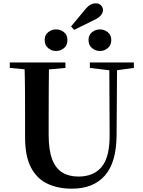

<svg xmlns="http://www.w3.org/2000/svg" viewBox="-20 -1117 858 1156"><path d="M317 -810Q291 -810 270 -827.5Q249 -845 249 -876Q249 -906 270 -923Q291 -940 317 -940Q345 -940 365.5 -923Q386 -906 386 -876Q386 -845 365.5 -827.5Q345 -810 317 -810ZM426 -937 408 -958 492 -1059Q509 -1080 524.5 -1088.5Q540 -1097 557 -1097Q576 -1097 588 -1085Q600 -1073 600 -1056Q600 -1041 588 -1025.5Q576 -1010 544 -995ZM582 -810Q555 -810 534 -827.5Q513 -845 513 -876Q513 -906 534 -923Q555 -940 582 -940Q608 -940 629 -923Q650 -906 650 -876Q650 -845 629 -827.5Q608 -810 582 -810ZM412 19Q329 19 265.5 -11Q202 -41 166.5 -108.5Q131 -176 131 -290V-401Q131 -485 130.5 -570.5Q130 -656 127 -741H275Q274 -656 273.5 -571.5Q273 -487 273 -401V-305Q273 -213 294 -158Q315 -103 355 -78.5Q395 -54 453 -54Q545 -54 593.5 -114Q642 -174 640 -312L638 -741H685L682 -304Q681 -139 611.5 -60Q542 19 412 19ZM39 -708V-741H374V-708L219 -694H192ZM521 -708V-741H786V-708L675 -693H646Z"/></svg>

Font: Noto Serif TC
Style: Bold
Weight: 700
Designer: Ryoko NISHIZUKA 西塚涼子 (kana & ideographs); Frank Grießhammer (Latin, Greek & Cyrillic); Wenlong ZHANG 张文龙 (bopomofo); San
Foundry: Adobe
Version: Version 2.002-H1;hotconv 1.1.0;makeotfexe 2.6.0